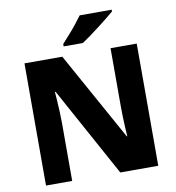

<svg xmlns="http://www.w3.org/2000/svg" viewBox="-98 -1018 1014 1105"><g transform="rotate(-10 409.0 -465.5)"><path d="M737 0H515L229 -522H225Q227 -499 229 -467Q231 -435 232.5 -401Q234 -367 234 -338V0H81V-714H302L588 -198H591Q589 -219 587.5 -250.5Q586 -282 585 -315Q584 -348 584 -374V-714H737ZM629 -921Q613 -907 588 -887Q563 -867 534.5 -845Q506 -823 479 -803.5Q452 -784 432 -771H320V-785Q336 -803 359 -828.5Q382 -854 404 -881.5Q426 -909 442 -931H629Z"/></g></svg>

Font: Noto Sans Syriac ExtraBold
Style: Regular
Weight: 800
Designer: Patrick Giasson and the Monotype Design Team
Foundry: Monotype Imaging Inc.
Version: Version 3.000; ttfautohint (v1.8.4.7-5d5b)